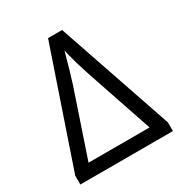

<svg xmlns="http://www.w3.org/2000/svg" viewBox="-168 -836 907 959"><g transform="rotate(-30 286.0 -357.0)"><path d="M19 -51 245 -714H326L553 -50V0H19ZM285 -619Q255 -509 236 -450L109 -74H461L335 -446Q302 -544 285 -619Z"/></g></svg>

Font: Stephens Clock
Style: Regular
Weight: 400
Designer: Peter Wiegel (catfonts.de) with slight modifications by DT1.org
Version: Version 0.9.1